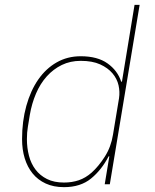

<svg xmlns="http://www.w3.org/2000/svg" viewBox="-20 -760 640 792"><path d="M431 -115H428Q399 -59 355.5 -23.5Q312 12 244 12Q201 12 168.5 -3Q136 -18 114.5 -44.5Q93 -71 82 -107Q71 -143 71 -186Q71 -260 88.5 -323Q106 -386 137.5 -431.5Q169 -477 213.5 -502.5Q258 -528 313 -528Q382 -528 423.5 -498.5Q465 -469 480 -423H483L535 -740H556L433 0H412ZM244 -7Q277 -7 305 -16.5Q333 -26 358 -48Q387 -74 412.5 -114Q438 -154 446 -204L471 -355Q475 -381 469 -408Q463 -435 444 -457.5Q425 -480 393 -494.5Q361 -509 313 -509Q270 -509 235 -492Q200 -475 173 -445Q146 -415 128.5 -374Q111 -333 103 -286L95 -237Q91 -214 91 -186Q91 -150 99.5 -117.5Q108 -85 126.5 -60.5Q145 -36 174 -21.5Q203 -7 244 -7Z"/></svg>

Font: IBM Plex Mono Thin
Style: Italic
Weight: 100
Italic angle: -9°
Monospace: yes
Designer: Mike Abbink, Paul van der Laan, Pieter van Rosmalen
Foundry: Bold Monday
Version: Version 2.3